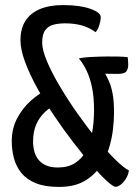

<svg xmlns="http://www.w3.org/2000/svg" viewBox="-20 -726 542 756"><path d="M434.6 9.6Q426.4 9.6 401.5 -12.7Q376.7 -35 342.7 -74.3Q308.6 -113.6 270.3 -163.3Q232.1 -212.9 194.8 -267.9Q157.6 -322.9 127.3 -377.9Q97 -432.9 78.8 -481.8Q60.6 -530.6 60.6 -568Q60.6 -613.3 80.2 -643.9Q99.9 -674.6 137.4 -690.3Q174.9 -706 227.6 -706Q294.1 -706 335.3 -691.5Q376.6 -676.9 376.6 -658.6Q376.6 -644.5 371.2 -627.3Q365.8 -610.2 356.7 -599.2Q328.5 -619.4 299.4 -626.7Q270.2 -634.1 236.6 -634.1Q212 -634.1 191.3 -629Q170.6 -623.9 158.4 -607.6Q146.1 -591.4 146.1 -557.6Q146.1 -529.4 165.1 -484.3Q184 -439.3 215.6 -386.2Q247.1 -333 285 -279.2Q322.9 -225.4 361.6 -178.2Q400.2 -130.9 433.4 -98.2Q466.6 -65.4 487.5 -55Q485.6 -38.8 476.6 -23.8Q467.7 -8.8 456.1 0.4Q444.5 9.6 434.6 9.6ZM211.8 10Q156.8 10 120.6 -4.9Q84.5 -19.8 64 -45.1Q43.5 -70.5 34.9 -103Q26.3 -135.5 26.3 -170.4Q26.3 -220.2 47.7 -260.5Q69.1 -300.7 102.2 -330.2Q135.2 -359.6 170.1 -374.9L205.1 -317.6Q177.5 -304.3 156.2 -284.1Q134.8 -263.8 122.5 -235.6Q110.2 -207.5 110.2 -168.1Q110.2 -149.2 114.9 -130.8Q119.6 -112.4 130.9 -97.9Q142.3 -83.5 161.1 -75Q179.9 -66.5 207.2 -66.5Q247.7 -66.5 274.3 -83.3Q300.9 -100.1 316.2 -127.1Q331.5 -154.1 338.8 -185Q346 -215.8 348.2 -244.3Q350.3 -272.8 350.3 -291.3Q350.3 -344 342.3 -382.2Q334.2 -420.5 320.7 -448.3Q307.2 -476.2 290.5 -496.1Q308.6 -500 330.9 -501.3Q353.2 -502.6 373.3 -503.1Q393.5 -503.6 404.6 -503.6Q427.1 -503.6 445.8 -503.3Q464.5 -503 482.6 -501Q482.9 -499.6 483.9 -490.9Q484.9 -482.3 484.9 -471.5Q484.9 -456.1 478 -445.5Q471.2 -435 442.9 -435L394.1 -435.7Q401.6 -422.8 409.5 -405Q417.5 -387.3 423.3 -358Q429 -328.6 429 -281.1Q429 -254.8 424.9 -217.4Q420.8 -180.1 408.5 -140.6Q396.3 -101.1 372 -66.8Q347.7 -32.4 309 -11.2Q270.3 10 211.8 10Z"/></svg>

Font: Yanone Kaffeesatz ExtraLight
Style: Regular
Weight: 200
Designer: Yanone (Cyrillic: Daniel Pouzeot, Huerta Tipografica, and Cyreal)
Foundry: Yanone
Version: Version 2.003